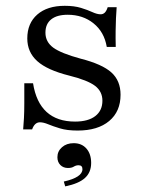

<svg xmlns="http://www.w3.org/2000/svg" viewBox="-20 -447 513 674"><path d="M252.4 11.3Q215.3 11.3 190.3 3.6Q165.3 -4 148.8 -10.9Q132.3 -17.7 120.2 -17.7Q101.6 -17.7 92.7 7.3H61.3Q62.9 -10.5 64.1 -32.7Q65.3 -54.8 65.3 -85.1Q65.3 -115.3 65.3 -154.8H96Q106.5 -87.9 143.5 -54Q180.6 -20.2 243.5 -20.2Q289.5 -20.2 314.5 -39.5Q339.5 -58.9 339.5 -93.5Q339.5 -125.8 313.7 -145.6Q287.9 -165.3 223.4 -181.5Q146 -200.8 110.9 -232.3Q75.8 -263.7 75.8 -312.1Q75.8 -365.3 110.9 -396Q146 -426.6 207.3 -426.6Q240.3 -426.6 264.1 -419.4Q287.9 -412.1 304.4 -404.4Q321 -396.8 333.1 -396.8Q341.9 -396.8 348 -402.8Q354 -408.9 358.1 -421.8H389.5Q387.9 -402.4 387.1 -382.3Q386.3 -362.1 385.9 -338.3Q385.5 -314.5 386.3 -282.3H354.8Q346 -334.7 308.5 -364.9Q271 -395.2 217.7 -395.2Q179.8 -395.2 159.7 -379Q139.5 -362.9 139.5 -332.3Q139.5 -300 166.9 -279.8Q194.4 -259.7 262.9 -241.1Q338.7 -221.8 371 -192.7Q403.2 -163.7 403.2 -114.5Q403.2 -55.6 363.3 -22.2Q323.4 11.3 252.4 11.3ZM208.9 207.3 204 190.3Q236.3 183.1 252.8 172.2Q269.4 161.3 269.4 146.8Q269.4 133.1 255.6 133.1Q246.8 133.1 239.1 137.9Q231.5 142.7 218.5 142.7Q202.4 142.7 191.9 132.3Q181.5 121.8 181.5 104.8Q181.5 83.9 197.6 69.8Q213.7 55.6 238.7 55.6Q266.9 55.6 283.5 74.6Q300 93.5 300 125Q300 158.1 278.2 177.8Q256.5 197.6 208.9 207.3Z"/></svg>

Font: Playfair 12pt Light
Style: Regular
Weight: 300
Designer: Claus Eggers Sørensen
Foundry: Claus Eggers Sørensen
Version: Version 2.000;gftools[0.9.28]